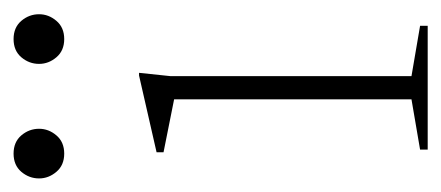

<svg xmlns="http://www.w3.org/2000/svg" viewBox="-224 -458 666 290"><g transform="rotate(-90 109.0 -313.0)"><path d="M144 -436 139 -388.5V-24.5L215 -11.5V0H28V-11.5L104 -24.5V-383Q96 -384.5 71.5 -389.5Q47 -394.5 24 -399V-409.5L140 -436ZM22 -549Q4.5 -549 -5.5 -560.8Q-15.5 -572.5 -15.5 -587Q-15.5 -602 -5.5 -613.8Q4.5 -625.5 22 -625.5Q39.5 -625.5 49.5 -613.8Q59.5 -602 59.5 -587Q59.5 -572.5 49.5 -560.8Q39.5 -549 22 -549ZM195 -549Q177.5 -549 167.5 -560.8Q157.5 -572.5 157.5 -587Q157.5 -602 167.5 -613.8Q177.5 -625.5 195 -625.5Q212.5 -625.5 222.5 -613.8Q232.5 -602 232.5 -587Q232.5 -572.5 222.5 -560.8Q212.5 -549 195 -549Z"/></g></svg>

Font: Newsreader Text ExtraLight
Style: Regular
Weight: 275
Designer: Hugues Gentile
Foundry: Production Type
Version: Version 1.001